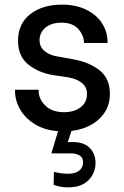

<svg xmlns="http://www.w3.org/2000/svg" viewBox="-20 -561 535 830"><path d="M289 5 273 53H295Q343 53 368 78.5Q393 104 393 143Q393 187 362.5 218Q332 249 274 249Q241 249 212 238L213 182Q245 190 274 190Q306 190 322.5 176.5Q339 163 339 142Q339 119 323 110.5Q307 102 288 102H203V99L231 6Q173 2 131 -24Q89 -50 67 -88Q45 -126 45 -168V-173H147V-169Q147 -133 176 -104.5Q205 -76 257 -76Q300 -76 328 -97Q356 -118 356 -154Q356 -185 334 -202.5Q312 -220 278 -226L212 -236Q148 -246 103 -281.5Q58 -317 58 -385Q58 -459 111 -500Q164 -541 248 -541Q309 -541 354 -518.5Q399 -496 422 -459Q445 -422 445 -379V-375H343V-377Q343 -407 319 -435Q295 -463 245 -463Q203 -463 177 -442Q151 -421 151 -387Q151 -358 173 -340Q195 -322 228 -317L300 -304Q366 -292 410.5 -257Q455 -222 455 -155Q455 -90 409 -47Q363 -4 289 5Z"/></svg>

Font: Be Vietnam Medium
Style: Regular
Weight: 500
Designer: Gabriel Lam
Foundry: TypeRant
Version: Version 4.000